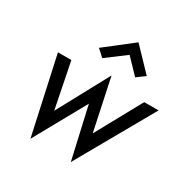

<svg xmlns="http://www.w3.org/2000/svg" viewBox="-173 -888 1056 1079"><g transform="rotate(30 355.0 -348.5)"><path d="M413 -649 289 -556 244 -597 421 -735 556 -594 503 -555ZM57 -460H144L203 -165L383 -498L454 -163L617 -460H710L428 38L352 -297L166 38Z"/></g></svg>

Font: Jost*
Style: Italic
Weight: 400
Italic angle: -10°
Version: Version 3.7